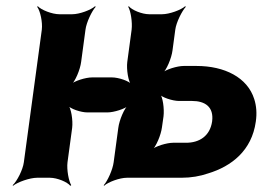

<svg xmlns="http://www.w3.org/2000/svg" viewBox="-20 -574 848 620"><path d="M242 -374 256 -478C259 -502 277 -539 289 -552L287 -554C274 -542 237 -528 213 -528H172C148 -528 113 -542 102 -554L100 -552C110 -539 118 -502 115 -478L57 -50C54 -26 35 11 21 24L22 26C37 14 76 0 100 0H141C165 0 198 14 207 26L210 24C202 11 195 -26 198 -50L213 -161C216 -185 210 -225 199 -237L197 -235C207 -222 242 -211 262 -211H327C347 -211 384 -222 398 -235L396 -237C381 -225 365 -185 362 -161L347 -50C344 -26 327 11 315 24L316 26C329 14 366 0 390 0H566C597 0 626 -5 652 -14C728 -37 793 -88 806 -181C810 -208 808 -232 801 -254C779 -324 705 -361 615 -361H573C553 -361 515 -350 501 -337L503 -335C518 -347 534 -387 537 -411L546 -478C549 -502 568 -539 580 -552L578 -554C565 -542 527 -528 503 -528H462C438 -528 405 -542 396 -554L394 -552C402 -539 408 -502 405 -478L391 -374C388 -350 394 -310 405 -298L407 -300C397 -313 362 -324 342 -324H277C257 -324 220 -313 206 -300L208 -298C223 -310 239 -350 242 -374ZM665 -182C658 -134 623 -113 581 -113H539C519 -113 481 -102 467 -89L469 -87C484 -99 500 -139 503 -163L508 -198C511 -222 506 -262 495 -274L492 -272C502 -259 538 -248 558 -248H600C642 -248 671 -229 665 -182Z"/></svg>

Font: Asimov
Style: EdgeNarIt
Weight: 500
Designer: Google
Version: Version 2.000980: 2014